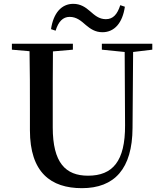

<svg xmlns="http://www.w3.org/2000/svg" viewBox="-20 -963 849 1001"><path d="M246 -811 270 -803C284 -850 308 -875 343 -875C380 -875 404 -853 428 -832C451 -813 476 -795 514 -795C577 -795 619 -844 631 -928L607 -936C592 -889 570 -863 532 -863C496 -863 473 -884 449 -905C426 -925 400 -943 362 -943C300 -943 258 -894 246 -811ZM511 -704 630 -692 632 -310C633 -122 567 -47 439 -47C322 -47 255 -114 255 -299V-397C255 -497 255 -597 256 -695L360 -704V-735H42V-704L134 -696C136 -596 136 -496 136 -397V-284C136 -64 245 18 407 18C577 18 670 -83 671 -296L674 -692L774 -704V-735H511Z"/></svg>

Font: Noto Serif JP SemiBold
Style: Regular
Weight: 600
Designer: Ryoko NISHIZUKA 西塚涼子 (kana & ideographs); Frank Grießhammer (Latin, Greek & Cyrillic); Wenlong ZHANG 张文龙 (bopomofo); San
Foundry: Adobe
Version: Version 2.001;hotconv 1.1.0;makeotfexe 2.6.0